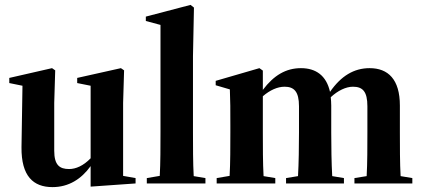

<svg xmlns="http://www.w3.org/2000/svg" viewBox="-20 -751 1731 786"><path d="M351 13 535 0V-22L484 -31V-330L488 -463L475 -472L296 -432V-411L351 -400V-103C321 -72 290 -59 263 -59C224 -59 202 -75 202 -134V-330L206 -463L193 -472L18 -432V-411L72 -400L68 -148C67 -30 116 15 195 15C261 15 313 -18 351 -71Z M581 0H821V-22L773 -30C770 -82 770 -154 770 -209V-521L774 -720L760 -731L577 -683V-665L637 -649V-209C637 -154 637 -83 634 -31L581 -22Z M867 0H1107V-22L1059 -30C1056 -82 1056 -154 1056 -209V-357C1085 -382 1116 -396 1145 -396C1184 -396 1204 -376 1204 -316V-209C1204 -154 1203 -82 1200 -30L1151 -22V0H1388V-22L1340 -30C1337 -82 1336 -154 1336 -209V-319C1336 -331 1335 -343 1334 -353C1363 -380 1396 -396 1425 -396C1465 -396 1484 -376 1484 -316V-209C1484 -154 1484 -82 1481 -30L1431 -22V0H1668V-22L1620 -30C1617 -82 1617 -154 1617 -209V-319C1617 -426 1569 -472 1493 -472C1429 -472 1376 -440 1331 -375C1316 -442 1273 -472 1212 -472C1151 -472 1101 -443 1056 -383V-462L1042 -472L863 -420V-402L921 -385C923 -340 923 -302 923 -240V-209C923 -154 923 -83 920 -31L867 -22Z"/></svg>

Font: Source Serif 4 Display
Style: Bold
Weight: 700
Designer: Frank Grießhammer
Foundry: Adobe Systems Incorporated
Version: Version 4.004;hotconv 1.0.117;makeotfexe 2.5.65602